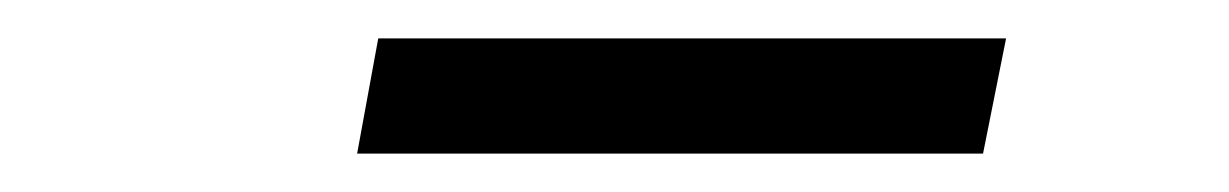

<svg xmlns="http://www.w3.org/2000/svg" viewBox="-20 -722 640 100"><path d="M166 -642 177 -702H504L492 -642Z"/></svg>

Font: Montserrat Thin Medium
Style: Italic
Weight: 500
Italic angle: -11.3°
Version: Version 9.000